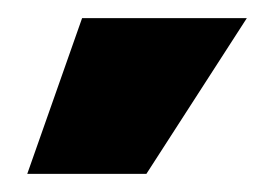

<svg xmlns="http://www.w3.org/2000/svg" viewBox="-20 -825 300 210"><path d="M9.8 -634.8 69.8 -805.2H250L140.1 -634.8Z"/></svg>

Font: Russo One
Style: Regular
Weight: 400
Designer: Jovanny lemonad
Foundry: Jovanny Lemonad
Version: Version 1.000